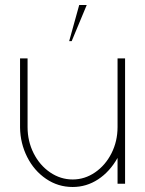

<svg xmlns="http://www.w3.org/2000/svg" viewBox="-20 -733 579 766"><path d="M60 -500H90V-226Q90 -169.5 114.2 -121.5Q138.5 -73.5 180 -45.2Q221.5 -17 270 -17Q318 -17 359.2 -45.2Q400.5 -73.5 424.8 -121.5Q449 -169.5 449 -226V-500H479V0H449V-103Q418 -48 371.5 -17.5Q325 13 270 13Q211.5 13 163.8 -19.5Q116 -52 88.5 -106.5Q61 -161 60 -224ZM296 -713H326L266 -569H256Z"/></svg>

Font: Urbanist
Style: Regular
Weight: 400
Designer: Corey Hu
Foundry: Corey Hu
Version: Version 1.2; befe77262ef67d88f1d94aa3d2e49ef1327b4483